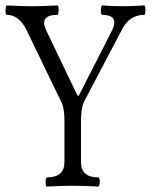

<svg xmlns="http://www.w3.org/2000/svg" viewBox="-31 -686 557 709"><path d="M143 3Q137 3 137.5 -14Q138 -31 143 -31Q207 -31 207 -88V-238Q207 -288 196 -308L67 -575Q39 -631 -5 -631Q-11 -631 -10.5 -648.5Q-10 -666 -5 -666Q42 -663 88 -663Q134 -663 180 -666Q186 -666 185.5 -648.5Q185 -631 180 -631Q114 -631 139 -575L255 -333H260L381 -570Q412 -631 347 -631Q341 -631 341.5 -648.5Q342 -666 347 -666Q386 -663 424 -663Q462 -663 501 -666Q506 -666 506 -648.5Q506 -631 501 -631Q447 -631 420 -578L278 -308Q268 -285 268 -238V-88Q268 -31 331 -31Q338 -31 337.5 -14Q337 3 331 3Q286 0 238 0Q190 0 143 3Z"/></svg>

Font: Junicode Cond Light
Style: Regular
Weight: 300
Width: 3
Designer: Peter S. Baker
Version: Version 2.201